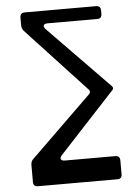

<svg xmlns="http://www.w3.org/2000/svg" viewBox="-60 -785 720 999"><g transform="rotate(-5 300.0 -285.5)"><path d="M235 18Q224 30 228 38.5Q232 47 249 47H512Q536 47 536 72V144Q536 168 512 168H97Q73 168 73 144V55Q73 36 85 25L406 -288Q413 -298 406 -308L94 -644Q83 -657 83 -674V-714Q83 -739 107 -739H480Q504 -739 504 -714V-696Q504 -672 480 -672H221Q204 -672 200.5 -663Q197 -654 209 -642L526 -317Q536 -306 526 -296Z"/></g></svg>

Font: OpenDyslexic 3
Style: Regular
Weight: 400
Designer: Abelardo Gonzalez
Version: Version 1.000;PS 001.001;hotconv 1.0.56